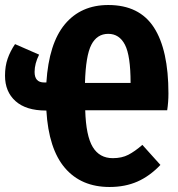

<svg xmlns="http://www.w3.org/2000/svg" viewBox="-28 -730 710 766"><path d="M639 -290H312Q315 -188 342 -143.5Q369 -99 422 -99Q458 -99 484 -112.5Q510 -126 540 -152L612 -72Q569 -27 520 -5.5Q471 16 409 16Q296 16 231 -60Q166 -136 157 -289H155Q76 -289 34 -326.5Q-8 -364 -8 -428Q-8 -466 2.5 -496Q13 -526 32 -554L128 -512Q110 -476 110 -443Q110 -401 148 -401H157Q167 -557 231 -633.5Q295 -710 404 -710Q528 -710 586 -620.5Q644 -531 644 -357Q644 -323 639 -290ZM493 -399Q493 -508 470.5 -551.5Q448 -595 404 -595Q359 -595 336.5 -551.5Q314 -508 311 -399Z"/></svg>

Font: Fira Sans Extra Condensed
Style: Bold
Weight: 700
Width: 1
Designer: Carrois Corporate & Edenspiekermann AG
Foundry: Carrois Corporate GbR & Edenspiekermann AG
Version: Version 4.203